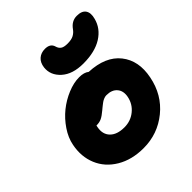

<svg xmlns="http://www.w3.org/2000/svg" viewBox="-215 -936 1093 1093"><g transform="rotate(-45 332.0 -389.0)"><path d="M412.1 -570.8Q325.7 -570.8 278.6 -613.5Q231.4 -656.2 237.8 -713.9Q242.2 -748.5 263.2 -766.8Q284.2 -785.2 315.9 -785.2Q358.9 -785.2 368.2 -752Q373 -733.9 386 -724.4Q398.9 -714.8 428.2 -714.8Q460 -714.8 477.8 -724.4Q495.6 -733.9 507.8 -751Q535.2 -790 577.1 -790Q617.7 -790 632.8 -767.6Q647.9 -745.1 637.2 -706.1Q621.6 -644 563.5 -607.4Q505.4 -570.8 412.1 -570.8ZM314 12.2Q219.7 12.2 151.6 -28.6Q83.5 -69.3 55.2 -137.5Q26.9 -205.6 43 -286.1Q52.2 -334 83.3 -379.9Q114.3 -425.8 155.5 -459Q196.8 -492.2 246.1 -512.7Q295.4 -533.2 339.8 -533.2Q378.9 -533.2 399.9 -516.1Q528.8 -510.3 588.4 -435.3Q647.9 -360.4 625 -246.1Q602.1 -129.4 514.9 -58.6Q427.7 12.2 314 12.2ZM212.9 -258.8Q203.1 -209 232.2 -179Q261.2 -148.9 320.8 -148.9Q370.6 -148.9 408.4 -179.2Q446.3 -209.5 456.1 -257.8Q464.4 -299.8 442.6 -325.4Q420.9 -351.1 377.9 -351.1Q373.5 -351.1 369.4 -350.6Q365.2 -350.1 360.8 -348.4Q356.4 -346.7 353.3 -345.7Q350.1 -344.7 345 -341.6Q339.8 -338.4 337.2 -336.7Q334.5 -335 328.6 -330.3Q322.8 -325.7 320.1 -323.7Q317.4 -321.8 310.1 -315.7Q302.7 -309.6 299.8 -307.1Q273.9 -285.2 256.6 -277.1Q239.3 -269 215.8 -269H214.8Q212.9 -263.2 212.9 -258.8Z"/></g></svg>

Font: Shantell Sans Normal
Style: Italic
Weight: 800
Italic angle: -11.31°
Designer: Stephen Nixon, Anya Danilova, Shantell Martin
Foundry: Arrow Type
Version: Version 1.006;[559af2be0]